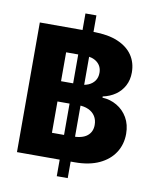

<svg xmlns="http://www.w3.org/2000/svg" viewBox="-97 -894 858 1061"><g transform="rotate(10 331.5 -363.5)"><path d="M295.4 92.8V-820.3H356.9V92.8ZM55.7 0V-727.5H357.4Q438.5 -727.5 493.7 -704.1Q548.8 -680.7 576.7 -639.4Q604.5 -598.1 604.5 -543Q604.5 -501.5 587.2 -468.8Q569.8 -436 539.3 -414.8Q508.8 -393.6 468.8 -385.3V-378.4Q512.7 -376.5 550 -354.7Q587.4 -333 609.9 -294.4Q632.3 -255.9 632.3 -203.6Q632.3 -145 602.8 -98.9Q573.2 -52.7 517.1 -26.4Q460.9 0 379.9 0ZM227.5 -138.7H340.8Q397.5 -138.7 425 -160.9Q452.6 -183.1 452.6 -222.2Q452.6 -250.5 439.5 -271.2Q426.3 -292 401.9 -303.2Q377.4 -314.5 343.8 -314.5H227.5ZM227.5 -428.2H329.6Q358.4 -428.2 380.9 -438Q403.3 -447.8 416 -466.1Q428.7 -484.4 428.7 -510.3Q428.7 -546.9 402.6 -568.6Q376.5 -590.3 332 -590.3H227.5Z"/></g></svg>

Font: Inter 16pt ExtraBold
Style: Regular
Weight: 800
Version: Version 4.001;git-66647c0bb